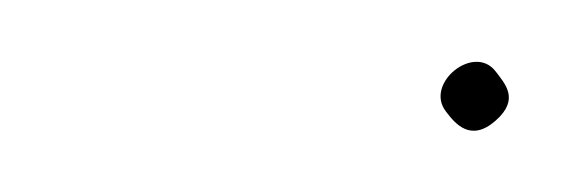

<svg xmlns="http://www.w3.org/2000/svg" viewBox="-20 -343 184 62"><path d="M124 -307C127 -303 132 -297 140 -304C148 -311 143 -316 140 -320C133 -329 117 -316 124 -307Z"/></svg>

Font: Electronic
Style: ExThnIt
Weight: 100
Version: Version 1.011